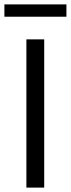

<svg xmlns="http://www.w3.org/2000/svg" viewBox="-37 -853 322 873"><path d="M164 0H83V-674H164ZM265 -777H-17V-833H265Z"/></svg>

Font: Hind Vadodara
Style: Regular
Weight: 400
Designer: Hitesh Malaviya
Foundry: Indian Type Foundry
Version: Version 1.001;PS 1.0;hotconv 1.0.86;makeotf.lib2.5.63406; tt